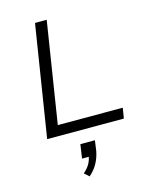

<svg xmlns="http://www.w3.org/2000/svg" viewBox="-142 -796 925 1173"><g transform="rotate(-15 320.5 -209.0)"><path d="M84 0 196 -705H270L169 -66H580L569 0ZM276 287 246 260Q273 237 286.5 212.5Q300 188 303 160L314 170H259L272 82H364L355 147Q347 189 328 223.5Q309 258 276 287Z"/></g></svg>

Font: Nunito Sans 7pt SemiExpanded Light
Style: Italic
Weight: 300
Width: 6
Italic angle: -9°
Designer: Vernon Adams
Foundry: Vernon Adams
Version: Version 3.101;gftools[0.9.27]